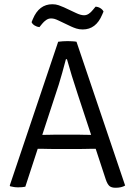

<svg xmlns="http://www.w3.org/2000/svg" viewBox="-20 -880 637 906"><path d="M227 -177Q224 -177 210.8 -177.2Q197.5 -177.5 182.2 -177.8Q167 -178 158 -178L99.5 1Q85.5 4 65.5 4Q54 4 45.5 2.5Q37 1 28 -1L26 -4.5L254.5 -683Q263.5 -684.5 276.5 -685.2Q289.5 -686 299.5 -686Q308 -686 321.2 -685.2Q334.5 -684.5 341 -683L570.5 -4.5Q553.5 6 525 6Q506.5 6 496.8 -2Q487 -10 479 -33.5L431.5 -178Q422.5 -178 406.8 -177.8Q391 -177.5 377.5 -177.2Q364 -177 361.5 -177ZM257.5 -481.5 179.5 -243.5Q192 -243.5 212.8 -244Q233.5 -244.5 237.5 -244.5H352Q356 -244.5 376.2 -244Q396.5 -243.5 410 -243.5L347.5 -433Q332.5 -477.5 319 -522Q305.5 -566.5 296 -600.5H291Q283.5 -571 273.5 -536Q263.5 -501 257.5 -481.5ZM254.5 -784Q245 -788.5 237.2 -790.8Q229.5 -793 220.5 -793Q208.5 -793 197.8 -785.5Q187 -778 179 -768L166 -752Q154.5 -753 143.8 -759.5Q133 -766 129 -775.5L135 -790Q164 -860 227 -860Q243.5 -860 257 -855.2Q270.5 -850.5 281.5 -845.5L339 -818.5Q361 -808 376.5 -808Q388.5 -808 399 -815Q409.5 -822 418 -833L431 -848.5Q443 -848 453.5 -841.5Q464 -835 468.5 -825.5L462 -810.5Q433 -741 370.5 -741Q353.5 -741 339.8 -745.5Q326 -750 315.5 -755Z"/></svg>

Font: Signika SC Light
Style: Regular
Weight: 300
Designer: Anna Giedryś
Foundry: Anna Giedryś
Version: Version 2.000; ttfautohint (v1.8.3) -l 8 -r 50 -G 200 -x 9 -